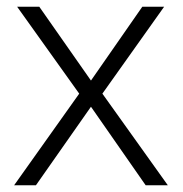

<svg xmlns="http://www.w3.org/2000/svg" viewBox="-20 -552 544 572"><path d="M216 -273 22 0H87L251 -234L414 0H480L285 -273L469 -532H404L251 -312L97 -532H31Z"/></svg>

Font: Noto Sans Gujarati UI Light
Style: Regular
Weight: 300
Designer: Jelle Bosma - Monotype Design Team, Universal Thirst
Foundry: Monotype Imaging Inc.
Version: Version 2.106